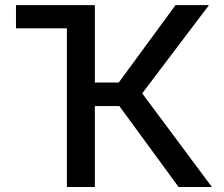

<svg xmlns="http://www.w3.org/2000/svg" viewBox="-20 -748 894 768"><path d="M247.6 0V-634.8H43.9V-727.5H359.4V-418H455.1L682.1 -727.5H815.9L548.8 -374.5L827.6 0H694.3L457.5 -323.7H359.4V0Z"/></svg>

Font: Inter Medium
Style: Regular
Weight: 500
Designer: Rasmus Andersson
Foundry: rsms
Version: Version 4.001;git-9221beed3